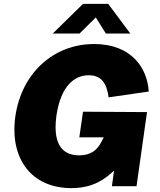

<svg xmlns="http://www.w3.org/2000/svg" viewBox="-20 -960 825 990"><path d="M526 -787H652L538 -940H408L252 -787H390L474 -870ZM348 10C467 10 527 -43 568 -80L557 0H684L738 -382L408 -384L389 -252H515L502 -227C479 -182 443 -159 388 -159C326 -159 247 -188 271 -364C294 -520 366 -572 438 -572C505 -572 531 -527 540 -458L747 -488C740 -608 659 -733 465 -733C257 -733 91 -584 59 -359C29 -141 143 10 348 10Z"/></svg>

Font: United Sans Black
Style: Italic
Weight: 900
Italic angle: -8°
Designer: Pablo Impallari, Rodrigo Fuenzalida (Modified by Dan O. Williams)
Version: Version 1.000;PS 001.000;hotconv 1.0.88;makeotf.lib2.5.64775